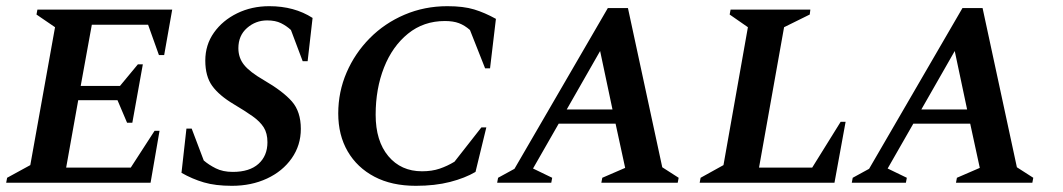

<svg xmlns="http://www.w3.org/2000/svg" viewBox="-27 -591 3437 621"><path d="M-7 0 -4 -16 71 -57 151 -503 91 -544 94 -560H530L504 -413H487L452 -511H270L234 -313H361L419 -383H435L401 -194H384L353 -267H226L187 -49H396L473 -168H489L460 0Z M723 10Q670 10 632.5 -1Q595 -12 560 -32L576 -175H593L632 -72Q648 -58 671 -46.5Q694 -35 726 -35Q780 -35 809 -61Q838 -87 838 -131Q838 -160 826 -179Q814 -198 790 -215Q766 -232 729 -254Q682 -282 659.5 -313Q637 -344 637 -395Q637 -446 665 -485.5Q693 -525 740 -548Q787 -571 844 -571Q925 -571 984 -533L968 -393H952L914 -494Q900 -507 882 -516Q864 -525 837 -525Q800 -525 772 -500.5Q744 -476 744 -435Q744 -404 762.5 -381Q781 -358 826 -332Q888 -296 917 -263Q946 -230 946 -174Q946 -121 916.5 -79Q887 -37 836.5 -13.5Q786 10 723 10Z M1318 10Q1240 10 1184 -19.5Q1128 -49 1097.5 -101.5Q1067 -154 1067 -224Q1067 -294 1094 -356.5Q1121 -419 1169 -467.5Q1217 -516 1281.5 -543.5Q1346 -571 1420 -571Q1472 -571 1506.5 -560.5Q1541 -550 1577 -530L1558 -370H1542L1493 -494Q1476 -509 1457.5 -516Q1439 -523 1412 -523Q1343 -523 1292.5 -482Q1242 -441 1215 -372.5Q1188 -304 1188 -220Q1188 -135 1229 -86Q1270 -37 1338 -37Q1370 -37 1395 -45.5Q1420 -54 1443 -68L1530 -179H1546L1511 -35Q1477 -15 1428.5 -2.5Q1380 10 1318 10Z M1581 0 1584 -16 1637 -45 1939 -565H2004L2115 -50L2168 -16L2165 0H1918L1921 -16L1995 -48L1964 -191H1780L1697 -46L1759 -16L1756 0ZM1806 -237H1954L1914 -426Z M2236 0 2239 -16 2313 -57 2392 -503 2333 -544 2336 -560H2594L2592 -544L2509 -503L2428 -49H2600L2692 -197H2708L2672 0Z M2728 0 2731 -16 2784 -45 3086 -565H3151L3262 -50L3315 -16L3312 0H3065L3068 -16L3142 -48L3111 -191H2927L2844 -46L2906 -16L2903 0ZM2953 -237H3101L3061 -426Z"/></svg>

Font: Spectral SC SemiBold
Style: Italic
Weight: 600
Italic angle: -10°
Designer: Jean-Baptiste Levee
Foundry: Production Type
Version: Version 2.001